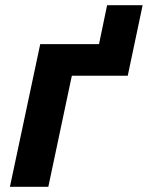

<svg xmlns="http://www.w3.org/2000/svg" viewBox="-20 -715 566 735"><path d="M18 0 134 -546H359L390 -695H526L469 -425H255L165 0Z"/></svg>

Font: Noto IKEA Latin
Style: Bold Italic
Weight: 700
Italic angle: -12°
Designer: Monotype Design Team
Foundry: Monotype Imaging Inc.
Version: Version 1.0